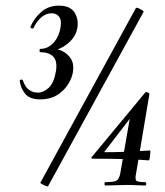

<svg xmlns="http://www.w3.org/2000/svg" viewBox="-20 -655 586 680"><path d="M160 -474V-483Q184 -483 203 -473Q222 -463 232.5 -444.5Q243 -426 238 -398Q234 -376 219.5 -354Q205 -332 181 -317.5Q157 -303 123 -303Q85 -303 69 -323Q53 -343 50 -368Q49 -372 54.5 -373Q60 -374 61 -370Q65 -358 71.5 -348.5Q78 -339 89 -333Q100 -327 114 -327Q134 -327 152.5 -344Q171 -361 178 -402Q184 -438 169 -454Q154 -470 124 -470Q120 -470 120 -476Q120 -482 124 -482Q142 -482 157 -492.5Q172 -503 181.5 -520Q191 -537 194 -556Q199 -583 189.5 -595.5Q180 -608 163 -608Q142 -608 125 -592.5Q108 -577 99 -556Q98 -553 92.5 -554.5Q87 -556 88 -561Q102 -592 127 -613.5Q152 -635 189 -635Q228 -635 243.5 -611.5Q259 -588 254 -556Q250 -533 235 -515.5Q220 -498 199.5 -487Q179 -476 160 -474ZM150 5Q149 6 142 3.5Q135 1 128.5 -3Q122 -7 123 -8L461 -626Q463 -629 470 -626Q477 -623 483.5 -619Q490 -615 488 -612ZM354 2Q350 2 350 -4Q350 -10 354 -10Q384 -10 393 -15.5Q402 -21 406 -41L441 -243L467 -270L351 -119Q347 -116 353 -116Q386 -116 411.5 -117Q437 -118 460.5 -119.5Q484 -121 511 -122Q513 -122 512.5 -113.5Q512 -105 510.5 -96Q509 -87 507 -87Q469 -90 422 -91.5Q375 -93 306 -93Q305 -93 304 -95Q303 -97 305 -99L495 -328Q497 -330 503.5 -327.5Q510 -325 509 -321L462 -41Q458 -22 462 -16Q466 -10 493 -10Q498 -10 498 -4Q498 2 493 2Q479 2 464.5 1Q450 0 431 0Q409 0 389.5 1Q370 2 354 2Z"/></svg>

Font: Cormorant Garamond Light SemiBold
Style: Italic
Weight: 600
Italic angle: -10°
Version: Version 4.001